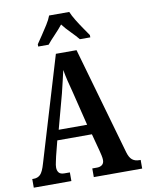

<svg xmlns="http://www.w3.org/2000/svg" viewBox="-99 -1001 817 1071"><g transform="rotate(-10 309.0 -465.5)"><path d="M4 0V-49H13Q35 -49 50 -63.5Q65 -78 78 -124L255 -714H372L546 -105Q555 -74 570.5 -61.5Q586 -49 610 -49H618V0H344V-49H371Q389 -49 400 -58Q411 -67 411 -85Q411 -96 407.5 -112Q404 -128 401 -139L375 -237H179L157 -151Q155 -139 150.5 -121Q146 -103 146 -89Q146 -71 155 -60Q164 -49 186 -49H217V0ZM197 -294H358L311 -485Q301 -522 293 -555Q285 -588 280 -618Q273 -588 265.5 -555.5Q258 -523 250 -491ZM165 -784Q178 -803 195.5 -829Q213 -855 230 -882Q247 -909 255 -931H369Q378 -909 394.5 -882Q411 -855 429 -829Q447 -803 460 -784V-771H401Q384 -792 357 -819Q330 -846 312 -870Q293 -846 267 -819Q241 -792 224 -771H165Z"/></g></svg>

Font: Noto Serif Armenian ExtraCondensed
Style: Bold
Weight: 700
Width: 2
Designer: Monotype Design Team
Foundry: Monotype Imaging Inc.
Version: Version 2.008; ttfautohint (v1.8.4.7-5d5b)